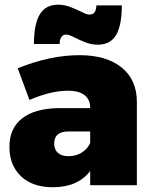

<svg xmlns="http://www.w3.org/2000/svg" viewBox="-20 -786 647 815"><path d="M261.2 -639.2Q234.4 -639.2 232.9 -599.1H124Q124 -683.1 148.7 -724.6Q173.3 -766.1 227.1 -766.1Q253.4 -766.1 280.5 -755.6Q307.6 -745.1 328.1 -734.6Q348.6 -724.1 358.9 -724.1Q374.5 -724.1 381.3 -733.6Q388.2 -743.2 389.2 -763.2H497.1Q497.1 -678.2 472.7 -637.2Q448.2 -596.2 394 -596.2Q367.7 -596.2 340.8 -606.9Q314 -617.7 293.2 -628.4Q272.5 -639.2 261.2 -639.2ZM316.9 -551.8Q431.6 -551.8 496.3 -499.5Q561 -447.3 561 -353V0H362.8V-60.1Q310.5 8.8 204.1 8.8Q118.2 8.8 69.1 -37.8Q20 -84.5 20 -162.1Q20 -241.2 73.7 -283.4Q127.4 -325.7 230 -327.1H362.8V-329.1Q362.8 -363.3 338.9 -382.1Q314.9 -400.9 269 -400.9Q195.8 -400.9 105 -361.8L55.2 -496.1Q191.9 -551.8 316.9 -551.8ZM271 -123Q301.8 -123 326.7 -138.2Q351.6 -153.3 362.8 -179.2V-228H271Q210 -228 210 -176.8Q210 -150.9 225.8 -137Q241.7 -123 271 -123Z"/></svg>

Font: Montserrat-Arabic ExtraBold
Style: Regular
Weight: 800
Designer: Mohamed Gaber
Foundry: Kief Type Foundry
Version: Version 5.008;PS 005.008;hotconv 1.0.88;makeotf.lib2.5.64775